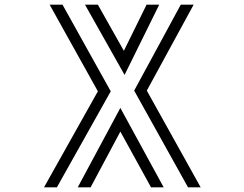

<svg xmlns="http://www.w3.org/2000/svg" viewBox="-20 -800 1040 820"><path d="M398 -780 509 -583 606 -780H660L512 -480L343 -780ZM553 -413 752 -780H807L607 -413L837 0H783ZM398 -410 192 -780H247L453 -410L223 0H168ZM494 -238 367 0H312L494 -339L679 0H625Z"/></svg>

Font: Train One
Style: Regular
Weight: 400
Designer: Fontworks Inc.
Foundry: Fontworks Inc.
Version: Version 1.100